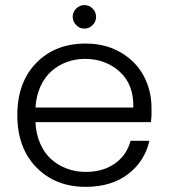

<svg xmlns="http://www.w3.org/2000/svg" viewBox="-20 -725 662 753"><path d="M313 -494.1Q275.9 -494.1 242.4 -481.9Q209 -469.7 182.4 -446.5Q155.8 -423.3 138.9 -386.5Q122.1 -349.6 119.1 -303.2H502.9Q504.9 -394 449.2 -444.1Q393.6 -494.1 313 -494.1ZM47.9 -272.9Q47.9 -401.9 122.1 -478Q196.3 -554.2 315.9 -554.2Q393.6 -554.2 453.1 -519.5Q512.7 -484.9 543.5 -427.5Q574.2 -370.1 574.2 -300.8V-272Q574.2 -268.1 571.8 -246.1H119.1Q121.1 -199.7 137.7 -161.9Q154.3 -124 181.4 -100.1Q208.5 -76.2 242.9 -63.5Q277.3 -50.8 315.9 -50.8Q384.3 -50.8 430.7 -83.7Q477.1 -116.7 492.2 -172.9H565.9Q547.4 -91.8 481.9 -42Q416.5 7.8 315.9 7.8Q197.3 7.8 122.6 -68.6Q47.9 -145 47.9 -272.9ZM278.8 -626.7Q265.1 -640.6 265.1 -659.2Q265.1 -677.7 278.8 -691.4Q292.5 -705.1 311 -705.1Q329.6 -705.1 343.3 -691.4Q356.9 -677.7 356.9 -659.2Q356.9 -640.6 343.3 -626.7Q329.6 -612.8 311 -612.8Q292.5 -612.8 278.8 -626.7Z"/></svg>

Font: PoppinsZ Light
Style: Regular
Weight: 300
Designer: Ninad Kale (Devanagari), Jonny Pinhorn (Latin)
Foundry: Indian Type Foundry
Version: Version 3.002;FEAKit 1.0